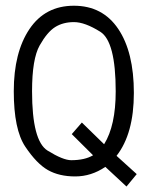

<svg xmlns="http://www.w3.org/2000/svg" viewBox="-20 -623 539 687"><path d="M397 -65.4 469.2 0 432.6 44.4 356.9 -25.9Q306.6 8.3 249 8.3Q191.9 8.3 151.6 -14.4Q111.3 -37.1 70.3 -98.4Q29.3 -159.7 29.3 -296.4Q29.3 -435.5 85.4 -519Q141.6 -602.5 244.4 -602.5Q347.2 -602.5 403.1 -519.5Q459 -436.5 459 -290.5Q459 -144.5 397 -65.4ZM352.5 -106.9Q394 -173.3 394 -296.4Q394 -474.6 338.9 -509.3Q283.7 -543.9 244.6 -543.9Q205.6 -543.9 177.2 -526.1Q148.9 -508.3 121.8 -460.2Q94.7 -412.1 94.7 -296.4Q94.7 -118.7 150.1 -84.2Q205.6 -49.8 234.9 -49.8Q283.2 -49.8 313 -67.4L236.8 -143.1L272.9 -184.6Z"/></svg>

Font: Meera
Style: Regular
Weight: 400
Designer: Hussain KH and Suresh P for Swathanthra Malayalam Computing (SMC)
Version: Version 7.0.0+20221109